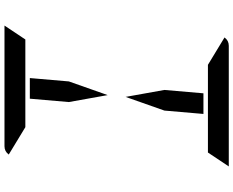

<svg xmlns="http://www.w3.org/2000/svg" viewBox="-112 -928 1040 856"><g transform="rotate(90 408.0 -500.0)"><path d="M381 -713 396 -887H488L473 -713L412 -540ZM435 -287 420 -113H328L343 -287L404 -460ZM269 -907 147 -981Q161 -1000 184 -1000H720Q720 -1000 722 -1000L660 -907H657H626H490H398ZM547 -93 669 -19Q655 0 632 0H96Q96 0 94 0L156 -93H159H190H326H418Z"/></g></svg>

Font: DSEG14 Modern
Style: Italic
Weight: 400
Italic angle: -5°
Designer: Keshikan(Twitter:@keshinomi_88pro)
Version: Version 0.46